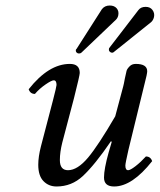

<svg xmlns="http://www.w3.org/2000/svg" viewBox="-20 -673 585 703"><path d="M505.9 -352.1 450.2 -124Q439 -74.7 439 -66.9Q439 -49.8 449.2 -49.8Q457 -49.8 476.1 -64.5Q495.6 -79.6 514.2 -100.1Q531.2 -100.1 537.1 -83Q463.9 9.8 397.9 9.8Q360.8 9.8 360.8 -22.9Q360.8 -54.2 377.9 -115.2L389.2 -153.8L386.2 -155.8Q327.6 -69.8 283.2 -28.3Q242.2 9.8 187 9.8Q158.2 9.8 139.2 -9.8Q120.1 -29.3 120.1 -69.8Q120.1 -99.1 129.9 -137.2L173.8 -305.2Q187 -356.4 187 -361.8Q187 -378.9 176.8 -378.9Q168.9 -378.9 147.5 -364.3Q124.5 -348.6 107.9 -329.1Q90.8 -329.1 85 -346.2Q158.2 -439 235.8 -439Q272 -439 272 -405.8Q272 -397.5 251 -314L208 -150.9Q199.2 -115.7 199.2 -86.9Q199.2 -49.8 229 -49.8Q263.7 -49.8 302.7 -96.2Q339.8 -140.6 401.9 -247.1L431.2 -356.9Q433.1 -363.3 437 -384.8Q439.5 -397.9 443.4 -413.6Q445.3 -420.9 455.1 -430.7Q463.4 -439 477.1 -439Q519 -439 519 -412.1Q519 -408.2 516.6 -396Q514.2 -384.3 510.7 -371.6Q506.3 -355 505.9 -352.1ZM543.9 -610.8Q541 -598.6 533.2 -591.8L396 -481.9Q394 -480 390.1 -480Q385.7 -480 381.8 -483.9Q377.9 -487.8 378.9 -493.2Q378.9 -496.1 379.9 -497.1L486.8 -636.2Q495.6 -647.9 513.2 -647.9Q529.8 -647.9 538.1 -636.7Q546.9 -625 543.9 -610.8ZM413.1 -617.2Q411.1 -607.4 404.8 -601.1L277.8 -480Q274.4 -477.1 269 -477.1Q264.2 -477.1 260.7 -480.5Q256.8 -484.4 257.8 -490.2Q257.8 -492.7 259.8 -493.2L353 -639.2Q363.3 -652.8 381.8 -652.8Q398.4 -652.8 407.2 -642.6Q416 -632.3 413.1 -617.2Z"/></svg>

Font: Linux Libertine G
Style: Italic
Weight: 400
Italic angle: -12°
Designer: Philipp H. Poll
Foundry: Philipp H. Poll
Version: Version 5.1.3